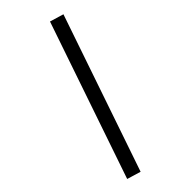

<svg xmlns="http://www.w3.org/2000/svg" viewBox="-257 -763 918 918"><g transform="rotate(-45 202.0 -304.0)"><path d="M298.3 -711.4 368.2 -690.4 96.7 103 26.9 82Z"/></g></svg>

Font: Vazir FD
Style: Regular-FD
Weight: 400
Designer: Saber Rastikerdar
Foundry: Saber Rastikerdar
Version: Version 30.0.0